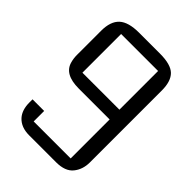

<svg xmlns="http://www.w3.org/2000/svg" viewBox="-217 -854 958 958"><g transform="rotate(45 262.5 -375.0)"><path d="M132 -65H393V-340H175Q73 -340 56 -407Q50 -428 50 -453V-623Q50 -689 83 -719.5Q116 -750 191 -750H338Q415 -750 445 -720.5Q475 -691 475 -626V-119Q475 -69 447 -34.5Q419 0 355 0H165Q108 0 77 -34Q50 -64 50 -117V-139H132ZM132 -409H393V-682H132Z"/></g></svg>

Font: Kelly Slab
Style: Regular
Weight: 400
Designer: Denis Masharov
Foundry: Denis Masharov
Version: Version 1.001